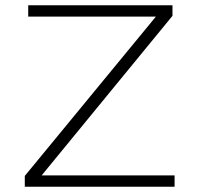

<svg xmlns="http://www.w3.org/2000/svg" viewBox="-20 -708 751 728"><path d="M74 0V-41L571 -645H87V-688H634V-648L138 -43H642V0Z"/></svg>

Font: Saira Expanded ExtraLight
Style: Regular
Weight: 250
Width: 7
Designer: Hector Gatti with collaboration of the Omnibus-Type team
Foundry: Omnibus-Type
Version: Version 1.101